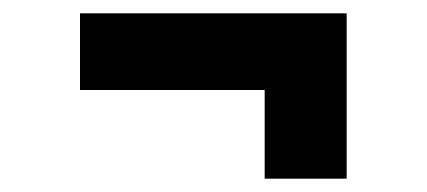

<svg xmlns="http://www.w3.org/2000/svg" viewBox="-20 -433 640 288"><path d="M377 -165V-298H100V-413H500V-165Z"/></svg>

Font: JetBrains Mono NL
Style: Bold
Weight: 700
Monospace: yes
Designer: Philipp Nurullin, Konstantin Bulenkov
Foundry: JetBrains
Version: Version 2.305; ttfautohint (v1.8.4.7-5d5b)